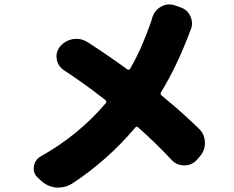

<svg xmlns="http://www.w3.org/2000/svg" viewBox="-20 -799 1040 855"><path d="M658.2 -720.7Q668 -752.9 697.3 -769.5Q714.8 -779.3 733.4 -779.3Q746.1 -779.3 757.8 -775.4L785.2 -765.6Q816.4 -754.9 829.1 -723.6Q835 -709 835 -694.3Q835 -677.7 827.1 -662.1Q822.3 -648.4 818.4 -638.7Q763.7 -497.1 697.3 -388.7Q692.4 -379.9 699.2 -374Q787.1 -302.7 866.2 -225.6Q892.6 -200.2 892.6 -162.1Q892.6 -127.9 869.1 -101.6L856.4 -86.9Q834 -62.5 800.8 -62.5Q800.8 -62.5 800.8 -62.5Q766.6 -62.5 743.2 -87.9Q677.7 -158.2 595.7 -231.4Q587.9 -238.3 582 -230.5Q457 -83 299.8 19.5Q272.5 36.1 241.2 36.1Q235.4 36.1 229.5 36.1Q192.4 32.2 164.1 6.8L149.4 -6.8Q129.9 -23.4 129.9 -47.9Q129.9 -52.7 130.9 -56.6Q134.8 -86.9 161.1 -102.5Q329.1 -196.3 451.2 -339.8Q457 -346.7 449.2 -353.5Q357.4 -425.8 264.6 -486.3Q238.3 -503.9 232.4 -536.1Q231.4 -542 231.4 -547.9Q231.4 -572.3 248 -592.8Q271.5 -619.1 305.7 -625Q313.5 -626 321.3 -626Q346.7 -626 370.1 -611.3Q460.9 -552.7 546.9 -490.2Q554.7 -485.4 559.6 -493.2Q610.4 -580.1 652.3 -701.2Q655.3 -710 658.2 -720.7Z"/></svg>

Font: Gen Jyuu GothicX Heavy
Style: Bold
Weight: 900
Designer: [Source Han Sans]
Ryoko NISHIZUKA  (kana & ideographs); Paul D. Hunt (Latin, Greek & Cyrillic); Wenlong ZHANG  (bopomofo
Version: Version 1.002.20150607